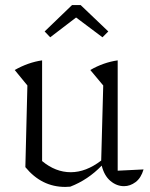

<svg xmlns="http://www.w3.org/2000/svg" viewBox="-20 -729 593 757"><path d="M80 -70 88 -392 38 -453Q91 -483 146 -491V-94Q199 -50 259 -50Q319 -50 379 -96L387 -392L336 -453Q388 -483 444 -491V-56L546 -61Q536 -27 514.5 -11Q493 5 469 5Q440 5 415.5 -15.5Q391 -36 381 -76Q327 -20 257 7Q248 8 237 8Q144 8 80 -70ZM298 -709 407 -605 384 -582 280 -660 178 -582 156 -605 264 -709Z"/></svg>

Font: Piazzolla Light
Style: Regular
Weight: 300
Designer: Juan Pablo del Peral
Foundry: Huerta Tipografica
Version: Version 1.330